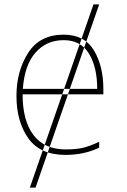

<svg xmlns="http://www.w3.org/2000/svg" viewBox="-20 -696 580 875"><path d="M432 -676 142 159H116L406 -676ZM270 -538Q161 -538 108 -454.5Q55 -371 55 -259Q55 -143 108.5 -66.5Q162 10 279 10Q363 10 432 -23V-50Q388 -29 356 -22Q324 -15 279 -15Q183 -15 133 -80Q83 -145 83 -266H451V-291Q451 -395 408 -466.5Q365 -538 270 -538ZM270 -513Q348 -513 385.5 -451.5Q423 -390 423 -291H84Q92 -400 142 -456.5Q192 -513 270 -513Z"/></svg>

Font: Noto Sans Display Thin
Style: Regular
Weight: 250
Designer: Monotype Design Team
Foundry: Monotype Imaging Inc.
Version: Version 1.900